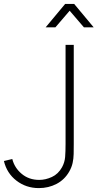

<svg xmlns="http://www.w3.org/2000/svg" viewBox="-20 -950 500 984"><path d="M214 -810 314 -930H360L460 -810H410L337 -895L264 -810ZM179 14Q114 14 64.5 -24Q15 -62 0 -125L43 -135Q54.5 -89.5 91.5 -58.8Q128.5 -28 181 -28Q213.5 -28 246 -43Q278.5 -58 298 -93Q311.5 -118 313.8 -145.5Q316 -173 316 -212V-720H358V-212Q358 -184.5 357.5 -160.8Q357 -137 352.2 -115Q347.5 -93 335 -71Q311 -29 269.8 -7.5Q228.5 14 179 14Z"/></svg>

Font: Manrope ExtraLight
Style: Regular
Weight: 200
Designer: Mikhail Sharanda
Foundry: Mikhail Sharanda
Version: Version 4.505